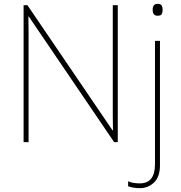

<svg xmlns="http://www.w3.org/2000/svg" viewBox="-20 -741 944 1001"><path d="M594 0V-714H568V-211Q568 -176 568 -137Q568 -98 569 -61H567L123 -714H103V0H129V-502Q129 -542 129 -577Q129 -612 128 -655H130L575 0ZM776 -690Q776 -659 801 -659Q819 -659 823.5 -668Q828 -677 828 -690Q828 -702 823.5 -711.5Q819 -721 801 -721Q776 -721 776 -690ZM709 240Q752 240 783 210.5Q814 181 814 120V-528H788V116Q788 215 709 215Q694 215 678.5 213Q663 211 648 204V230Q675 240 709 240Z"/></svg>

Font: Noto Sans UI Thin
Style: Regular
Weight: 250
Designer: Monotype Design Team
Foundry: Monotype Imaging Inc.
Version: Version 1.901